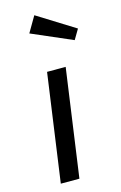

<svg xmlns="http://www.w3.org/2000/svg" viewBox="-123 -854 570 907"><g transform="rotate(-15 162.5 -400.5)"><path d="M148 0H57L131 -527H222ZM325 -687 296 -638 97 -724 142 -801Z"/></g></svg>

Font: Fira Sans
Style: Italic
Weight: 400
Italic angle: -8°
Designer: bBox Type GmbH & Carrois Corporate GbR & Edenspiekermann AG
Foundry: bBox Type GmbH & Carrois Corporate GbR & Edenspiekermann AG
Version: Version 4.301